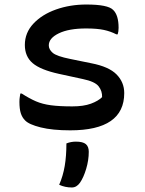

<svg xmlns="http://www.w3.org/2000/svg" viewBox="-20 -566 640 850"><path d="M300 -95Q350 -95 382.5 -107Q415 -119 432 -136Q433 -163 416.5 -184Q400 -205 347 -216L241 -239Q159 -257 124.5 -286.5Q90 -316 90 -367Q90 -421 128 -461.5Q166 -502 228 -524Q290 -546 362 -546Q458 -546 481 -522Q505 -499 505 -443Q505 -426 501 -414H495Q470 -427 440 -433.5Q410 -440 361 -440Q285 -440 240.5 -418.5Q196 -397 196 -365Q196 -347 213.5 -332Q231 -317 291 -305L384 -286Q462 -271 496 -236.5Q530 -202 530 -154Q530 11 291 11Q212 11 160 -2Q108 -15 91 -33Q78 -46 72 -65Q66 -84 66 -115Q66 -127 67.5 -136Q69 -145 70 -152H76Q110 -130 139 -117.5Q168 -105 205.5 -100Q243 -95 300 -95ZM274 69Q294 61 316 61Q347 61 360 72Q373 83 373 106Q373 143 361.5 181.5Q350 220 334 243Q319 264 298 264Q268 264 242 252Q259 213 266.5 169Q274 125 274 69Z"/></svg>

Font: Recursive Mn Csl St Med
Style: Regular
Weight: 500
Monospace: yes
Version: Version 1.079;hotconv 1.0.112;makeotfexe 2.5.65598; ttfautoh